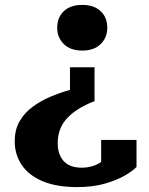

<svg xmlns="http://www.w3.org/2000/svg" viewBox="-20 -547 605 782"><path d="M365 -135V-273H265V-181Q226 -170 186.5 -153.5Q147 -137 113.5 -112.5Q80 -88 60 -53.5Q40 -19 40 29Q40 83 69 125.5Q98 168 154.5 191.5Q211 215 295 215Q357 215 405 201.5Q453 188 486.5 169Q520 150 536 133V23H392V131Q402 129 408.5 125Q415 121 419.5 115Q424 109 425 100.5Q426 92 424 83Q411 99 394.5 111Q378 123 357 129.5Q336 136 312 136Q280 136 258.5 124Q237 112 226 89.5Q215 67 215 37Q215 4 225.5 -22Q236 -48 256 -68.5Q276 -89 303.5 -105.5Q331 -122 365 -135ZM315 -527Q363 -527 390 -501.5Q417 -476 417 -434Q417 -394 390 -367.5Q363 -341 315 -341Q267 -341 240 -367.5Q213 -394 213 -434Q213 -476 240 -501.5Q267 -527 315 -527Z"/></svg>

Font: Roboto Serif 36pt
Style: Bold
Weight: 700
Version: Version 1.008